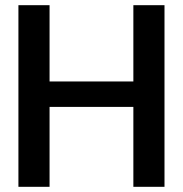

<svg xmlns="http://www.w3.org/2000/svg" viewBox="-20 -720 705 740"><path d="M494 0V-700H614V0ZM51 0V-700H171V0ZM153 -308V-406H516V-308Z"/></svg>

Font: DM Sans 36pt SemiBold
Style: Regular
Weight: 600
Designer: Colophon Foundry, Jonny Pinhorn
Foundry: Colophon Foundry
Version: Version 4.004;gftools[0.9.30]